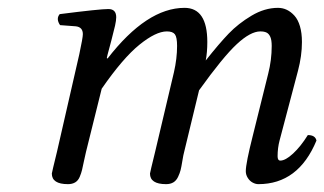

<svg xmlns="http://www.w3.org/2000/svg" viewBox="-20 -459 826 489"><path d="M182 -321Q191 -363 191 -372Q191 -390 173 -392L133 -395Q122 -411 132 -423Q234 -436 256 -436Q276 -436 276 -415Q276 -407 273 -393.5Q270 -380 263.5 -355.5Q257 -331 254 -320L252 -311L254 -310Q354 -439 450 -439Q508 -439 508 -352Q508 -326 504 -305Q538 -348 562.5 -373.5Q587 -399 620.5 -419Q654 -439 688 -439Q700 -439 710.5 -434Q721 -429 730 -419Q739 -409 744 -392Q749 -375 749 -352Q749 -317 739 -279L692 -101Q687 -82 687 -61Q687 -50 694 -50Q707 -50 726.5 -68Q746 -86 764 -115Q783 -115 786 -101Q740 10 638 10Q631 10 623.5 6Q616 2 611 -6Q606 -14 606 -23Q606 -43 624 -114L663 -271Q672 -306 672 -342Q672 -357 668.5 -365Q665 -373 659 -376Q653 -379 643 -379Q618 -379 583 -346.5Q548 -314 487 -229L449 -72Q447 -65 444.5 -49.5Q442 -34 440 -26Q438 -18 433.5 -8.5Q429 1 421.5 5.5Q414 10 403 10Q362 10 362 -17Q362 -19 375 -72L423 -275Q431 -310 431 -342Q431 -364 425.5 -371.5Q420 -379 405 -379Q377 -379 335 -345Q293 -311 239 -233L199 -72Q197 -64 194 -49.5Q191 -35 189 -26.5Q187 -18 183 -8.5Q179 1 171.5 5.5Q164 10 153 10Q112 10 112 -17Q112 -19 125 -72Z"/></svg>

Font: Linux Libertine O
Style: Italic
Weight: 400
Italic angle: -12°
Designer: Philipp H. Poll
Foundry: Philipp H. Poll
Version: Version 5.1.6